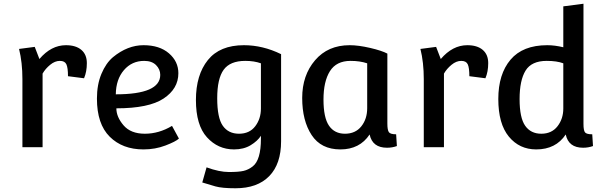

<svg xmlns="http://www.w3.org/2000/svg" viewBox="-20 -788 3249 1028"><path d="M100 -364Q100 -454 82 -526L166 -537L191 -472Q254 -546 333 -546Q386 -546 415.5 -521Q445 -496 445 -450Q445 -404 430 -369L344 -380Q344 -425 335.5 -443.5Q327 -462 300.5 -462Q274 -462 248.5 -441Q223 -420 208 -394V0H100Z M901 -114 938 -46Q921 -30 866 -9Q811 12 748 12Q636 12 567.5 -56Q499 -124 499 -260Q499 -335 523 -392.5Q547 -450 585 -482Q663 -546 748.5 -546Q834 -546 884.5 -502.5Q935 -459 935 -396Q935 -313 856 -260.5Q777 -208 603 -208Q603 -162 641.5 -117Q680 -72 755.5 -72Q831 -72 901 -114ZM838 -387Q838 -417 815.5 -439.5Q793 -462 752 -462Q686 -462 643.5 -412.5Q601 -363 600 -283Q838 -283 838 -387Z M1485 -498V-32Q1485 90 1421.5 155Q1358 220 1241 220Q1169 220 1133.5 210Q1098 200 1081.5 194.5Q1065 189 1063 189L1086 108Q1154 133 1206 133Q1258 133 1284 127Q1310 121 1333 103Q1377 69 1377 -45V-61Q1359 -33 1322 -10.5Q1285 12 1233 12Q1147 12 1088 -53Q1029 -118 1029 -252.5Q1029 -387 1093 -466.5Q1157 -546 1286 -546Q1387 -546 1485 -498ZM1377 -207V-449Q1341 -462 1293 -462Q1212 -462 1177.5 -414.5Q1143 -367 1143 -262Q1143 -157 1173 -114.5Q1203 -72 1259.5 -72Q1316 -72 1346.5 -112Q1377 -152 1377 -207Z M2054 -501V-127Q2054 -92 2062 -80.5Q2070 -69 2101 -69L2105 -6Q2080 3 2052 3Q1974 3 1959 -68Q1906 12 1802.5 12Q1699 12 1648.5 -65Q1598 -142 1598 -263.5Q1598 -385 1667 -465.5Q1736 -546 1852 -546Q1899 -546 1961.5 -531.5Q2024 -517 2054 -501ZM1946 -209V-449Q1907 -462 1857 -462Q1781 -462 1746.5 -407Q1712 -352 1712 -255Q1712 -158 1741.5 -115Q1771 -72 1827 -72Q1883 -72 1914.5 -111.5Q1946 -151 1946 -209Z M2249 -364Q2249 -454 2231 -526L2315 -537L2340 -472Q2403 -546 2482 -546Q2535 -546 2564.5 -521Q2594 -496 2594 -450Q2594 -404 2579 -369L2493 -380Q2493 -425 2484.5 -443.5Q2476 -462 2449.5 -462Q2423 -462 2397.5 -441Q2372 -420 2357 -394V0H2249Z M3104 -768V-125Q3104 -89 3112.5 -79Q3121 -69 3151 -69L3155 -6Q3130 3 3102 3Q3024 3 3009 -68Q2956 12 2851 12Q2761 12 2704.5 -56.5Q2648 -125 2648 -258Q2648 -391 2713.5 -468.5Q2779 -546 2910 -546Q2950 -546 2996 -535V-754ZM2996 -207V-449Q2962 -462 2907 -462Q2826 -462 2794 -410Q2762 -358 2762 -257.5Q2762 -157 2792 -114.5Q2822 -72 2878 -72Q2934 -72 2965 -112Q2996 -152 2996 -207Z"/></svg>

Font: Convergence
Style: Regular
Weight: 400
Designer: Nicolas Silva and John Vargas
Foundry: Nicolas Silva and Jonh Vargas
Version: Version 1.002